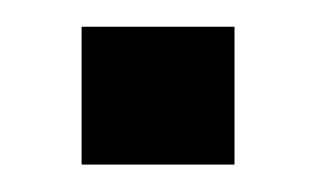

<svg xmlns="http://www.w3.org/2000/svg" viewBox="-20 -120 242 140"><path d="M39.5 -100.5V0H151V-100.5Z"/></svg>

Font: Anybody Medium
Style: Regular
Weight: 500
Designer: Tyler Finck
Foundry: Etcetera Type Company
Version: Version 1.110